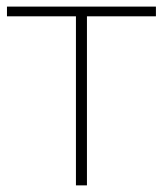

<svg xmlns="http://www.w3.org/2000/svg" viewBox="-20 -559 492 579"><path d="M209 -509.8H1V-539.1H450.2V-509.8H242.2V0H209Z"/></svg>

Font: Min Sans VF VF
Style: Regular
Weight: 400
Designer: Jinseong-Kim, NotoSansCJK, Nunito
Foundry: Jinseong-Kim
Version: Version 1.420;Glyphs 3.1.2 (3151)